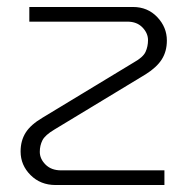

<svg xmlns="http://www.w3.org/2000/svg" viewBox="-20 -530 556 550"><path d="M139 0Q96 0 67.5 -28.5Q39 -57 39 -96Q39 -127 53.5 -150Q68 -173 102 -193L363 -351Q390 -366 397 -381.5Q404 -397 404 -415Q404 -435 388 -451.5Q372 -468 345 -468H64V-510H361Q403 -510 430.5 -481Q458 -452 458 -414Q458 -383 443.5 -360Q429 -337 397 -317L136 -159Q109 -143 101.5 -128Q94 -113 94 -95Q94 -75 110.5 -58.5Q127 -42 155 -42H451V0Z"/></svg>

Font: MuseoModerno ExtraLight
Style: Regular
Weight: 200
Designer: Pablo Cosgaya, Héctor Gatti, Marcela Romero, and the Authors of The MuseoModerno Project.
Foundry: Omnibus-Type Team
Version: Version 1.001